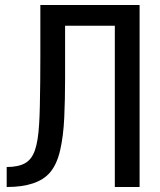

<svg xmlns="http://www.w3.org/2000/svg" viewBox="-20 -749 642 769"><path d="M6.8 -80.1Q52.7 -80.1 79.8 -95Q106.9 -109.9 119.9 -147.2Q132.8 -184.6 136.7 -252Q138.7 -281.7 139.6 -325.7Q140.6 -369.6 141.1 -420.4Q141.6 -471.2 141.6 -521V-729H539.1V0H439.9V-646H240.7V-433.6Q240.7 -350.6 237.3 -277.1Q233.9 -203.6 220.9 -147.2Q208 -90.8 180.2 -58.1Q130.4 0 6.8 0Z"/></svg>

Font: Vazir Code Hack
Style: Code-Hack
Weight: 400
Foundry: DejaVu fonts team - Redesigned by Saber Rastikerdar
Version: Version 1.1.2